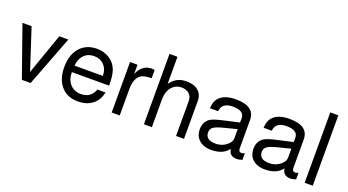

<svg xmlns="http://www.w3.org/2000/svg" viewBox="-53 -1270 3326 1836"><g transform="rotate(20 1610.0 -352.5)"><path d="M280 0H191L10 -514H103L239 -98L385 -514H477Z M994 -233H615Q616 -167 643 -128Q686 -65 767 -65Q867 -65 902 -160H984Q968 -79 910 -34Q852 11 764 11Q647 11 585 -69Q530 -139 530 -254Q530 -387 602 -461Q665 -525 765 -525Q838 -525 893.5 -490Q949 -455 973 -394Q994 -342 994 -236ZM906 -300Q906 -367 866.5 -408.5Q827 -450 765 -450Q702 -450 662.5 -409.5Q623 -369 618 -300Z M1105 -514H1181V-420Q1226 -526 1323 -526Q1335 -526 1352 -523V-439Q1272 -438 1242 -416Q1187 -376 1187 -267V0H1105Z M1433 -716H1514V-442Q1551 -488 1588 -506.5Q1625 -525 1680 -525Q1755 -525 1798 -487.5Q1841 -450 1841 -385V0H1760V-352Q1760 -406 1727 -431Q1696 -454 1654 -454Q1591 -454 1552.5 -407Q1514 -360 1514 -282V0H1433Z M2435 -69V-3Q2401 9 2382 9Q2302 9 2295 -64Q2240 11 2120 11Q2037 11 1991 -35Q1951 -75 1951 -138Q1951 -210 2002 -249Q2031 -271 2123 -292L2291 -330L2292 -373Q2292 -450 2176 -450Q2065 -450 2057 -360H1974Q1977 -428 2008 -464Q2061 -525 2180 -525Q2373 -525 2373 -385V-98Q2373 -60 2406 -60Q2410 -60 2427 -66Q2433 -68 2435 -69ZM2292 -263 2160 -229Q2089 -211 2062.5 -192Q2036 -173 2036 -139Q2036 -60 2138 -60Q2210 -60 2260 -107Q2292 -136 2292 -173Z M2981 -69V-3Q2947 9 2928 9Q2848 9 2841 -64Q2786 11 2666 11Q2583 11 2537 -35Q2497 -75 2497 -138Q2497 -210 2548 -249Q2577 -271 2669 -292L2837 -330L2838 -373Q2838 -450 2722 -450Q2611 -450 2603 -360H2520Q2523 -428 2554 -464Q2607 -525 2726 -525Q2919 -525 2919 -385V-98Q2919 -60 2952 -60Q2956 -60 2973 -66Q2979 -68 2981 -69ZM2838 -263 2706 -229Q2635 -211 2608.5 -192Q2582 -173 2582 -139Q2582 -60 2684 -60Q2756 -60 2806 -107Q2838 -136 2838 -173Z M3151 -716V0H3069V-716Z"/></g></svg>

Font: Almarai
Style: Regular
Weight: 400
Designer: Boutros International 2019
Foundry: Created by Boutros International 2019
Version: Version 1.10